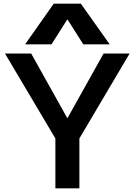

<svg xmlns="http://www.w3.org/2000/svg" viewBox="-20 -1020 730 1040"><path d="M280 0V-270L7 -730H149L344 -381H346L541 -730H682L410 -270V0ZM116 -780 271 -1000H418L574 -780H431L346 -914H344L259 -780Z"/></svg>

Font: M PLUS 1 SemiBold
Style: Regular
Weight: 600
Designer: Coji Morishita
Foundry: UNDERFOREST DESIGN
Version: Version 1.001